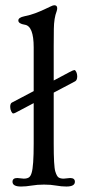

<svg xmlns="http://www.w3.org/2000/svg" viewBox="-20 -698 328 726"><path d="M59.6 7.3Q27.3 7.3 27.3 -10.7Q27.3 -24.9 45.4 -24.9L69.8 -22.5Q81.1 -22.5 88.4 -26.6Q95.7 -30.8 99.6 -44.4Q107.4 -69.3 107.4 -154.8V-308.1L39.1 -272Q33.2 -269 29.8 -269Q26.4 -269 22.5 -276.9Q18.6 -284.7 18.6 -293.9Q18.6 -306.6 24.9 -310.1L107.4 -353.5V-518.6Q107.4 -599.6 73.7 -604.5Q49.3 -608.4 49.3 -620.6Q49.3 -631.8 72.3 -636.5Q95.2 -641.1 113.8 -648.2Q132.3 -655.3 146.5 -661.9Q160.6 -668.5 170.7 -673.3Q180.7 -678.2 185.1 -678.2Q196.3 -678.2 196.3 -667Q196.3 -661.6 194.3 -655.8Q184.1 -629.4 183.6 -588.9Q183.1 -548.3 183.1 -522.5V-393.6L241.7 -424.8Q257.3 -433.1 261.2 -433.1Q265.1 -433.1 268.6 -425.5Q272 -418 272 -409.7Q272 -395 264.2 -390.6L183.1 -347.7V-154.8Q183.1 -69.3 189 -50Q194.8 -30.8 202.1 -26.6Q209.5 -22.5 220.7 -22.5L245.1 -24.9Q263.2 -24.9 263.2 -10.7Q263.2 7.3 231 7.3Q212.4 7.3 192.4 3.7Q172.4 0 146.5 0Q120.6 0 99.4 3.7Q78.1 7.3 59.6 7.3Z"/></svg>

Font: Ovo
Style: Regular
Weight: 400
Designer: Nicole Fally
Foundry: Sorkin Type Co.
Version: Version 1.001